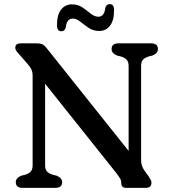

<svg xmlns="http://www.w3.org/2000/svg" viewBox="-20 -910 834 930"><path d="M281 -27.5Q281 0 248 0H89.5Q56.5 0 56.5 -27.5Q56.5 -48 83 -59L103 -64Q120.5 -69.5 129.2 -79.5Q138 -89.5 138 -109.5V-541Q138 -562.5 131.5 -575Q125 -587.5 113 -601L72 -648Q63.5 -657 58.8 -663.8Q54 -670.5 54 -679Q54 -700 81 -700H158Q173 -700 183.2 -696.2Q193.5 -692.5 205 -678L603 -179V-590.5Q603 -610.5 593.8 -620.5Q584.5 -630.5 567 -636L547 -641Q520.5 -652 520.5 -672.5Q520.5 -700 553.5 -700H712Q745 -700 745 -672.5Q745 -652 718.5 -641L698.5 -636Q681 -630 672.2 -620.5Q663.5 -611 663.5 -590.5V-135Q663.5 -119.5 667.5 -107.8Q671.5 -96 678.5 -85.5L699.5 -56.5Q706.5 -45.5 710 -39Q713.5 -32.5 713.5 -25Q713.5 0 685 0H592Q567.5 0 567.5 -22.5Q567.5 -35 562 -44.8Q556.5 -54.5 542 -73.5L198.5 -504.5V-109.5Q198.5 -89 207.5 -79.5Q216.5 -70 234.5 -64L254.5 -59Q281 -48 281 -27.5ZM460.5 -760Q431.5 -760 409.5 -775Q387.5 -790 369 -805Q350.5 -820 332.5 -820Q303.5 -820 298.5 -777.5Q294 -758.5 277 -758.5Q256 -758.5 256 -788Q256 -838.5 276.2 -863.8Q296.5 -889 328.5 -889Q357.5 -889 379.2 -874Q401 -859 419.5 -844Q438 -829 456.5 -829Q485.5 -829 490 -871.5Q494.5 -890 512 -890Q532.5 -890 532.5 -860.5Q532.5 -810 512.5 -785Q492.5 -760 460.5 -760Z"/></svg>

Font: Fraunces 9pt S100
Style: Regular
Weight: 400
Version: Version 1.000; ttfautohint (v1.8.3)